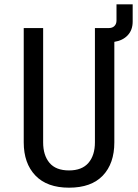

<svg xmlns="http://www.w3.org/2000/svg" viewBox="-20 -860 640 890"><path d="M300 10Q198 10 144 -46.5Q90 -103 90 -200V-730H180V-200Q180 -140 209.5 -105Q239 -70 300 -70Q360 -70 390 -105Q420 -140 420 -200V-730H485Q501 -730 510.5 -739.5Q520 -749 520 -765V-840H595V-760Q595 -721 572 -696.5Q549 -672 510 -666V-200Q510 -102 456.5 -46Q403 10 300 10Z"/></svg>

Font: Liga JetBrainsMono Nerd Font
Style: Regular
Weight: 400
Designer: Philipp Nurullin, Konstantin Bulenkov
Foundry: JetBrains
Version: Version 2.225; ttfautohint (v1.8.3)